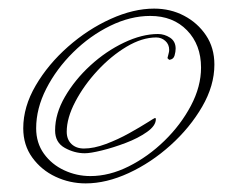

<svg xmlns="http://www.w3.org/2000/svg" viewBox="-20 -450 565 446"><path d="M179 -24Q142 -24 109 -39.5Q76 -55 55 -84Q34 -113 34 -152Q34 -202 63 -251.5Q92 -301 138 -341.5Q184 -382 237 -406Q290 -430 338 -430Q376 -430 407.5 -413.5Q439 -397 458.5 -368Q478 -339 478 -300Q478 -251 449.5 -202Q421 -153 376 -112.5Q331 -72 279 -48Q227 -24 179 -24ZM190 -41Q234 -41 279 -63.5Q324 -86 362 -123Q400 -160 423.5 -204.5Q447 -249 447 -293Q447 -346 414.5 -379.5Q382 -413 329 -413Q283 -413 236 -390Q189 -367 150 -328.5Q111 -290 87.5 -244Q64 -198 64 -152Q64 -118 82 -93Q100 -68 129 -54.5Q158 -41 190 -41ZM177 -94Q153 -94 130.5 -106.5Q108 -119 108 -147Q108 -186 131 -225.5Q154 -265 190 -298Q226 -331 268 -351Q310 -371 347 -371Q362 -371 375 -362.5Q388 -354 388 -337Q388 -330 385.5 -321Q383 -312 373 -311L369 -315Q370 -320 371.5 -325Q373 -330 373 -334Q373 -347 364 -355Q355 -363 343 -363Q310 -363 274 -341.5Q238 -320 206.5 -286Q175 -252 155 -214Q135 -176 135 -144Q135 -126 146 -115.5Q157 -105 175 -105Q198 -105 226 -115.5Q254 -126 280 -140.5Q306 -155 322.5 -165.5Q339 -176 340 -176Q342 -176 342 -173Q342 -158 321.5 -143.5Q301 -129 272 -118Q243 -107 216.5 -100.5Q190 -94 177 -94Z"/></svg>

Font: Bonheur Royale
Style: Regular
Weight: 400
Designer: Robert E. Leuschke
Foundry: Robert E. Leuschke
Version: Version 1.010; ttfautohint (v1.8.3)